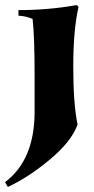

<svg xmlns="http://www.w3.org/2000/svg" viewBox="-60 -525 371 760"><path d="M77 -83V-220Q77 -384 69 -450Q45 -461 13 -463V-485Q132 -485 244 -505L251 -498Q230 -408 230 -261Q230 -114 247 -32Q223 35 138 106Q53 177 -29 215L-40 196Q77 108 77 -83Z"/></svg>

Font: Almendra
Style: Bold
Weight: 700
Designer: Ana Sanfelippo
Foundry: Ana Sanfelippo
Version: Version 1.004